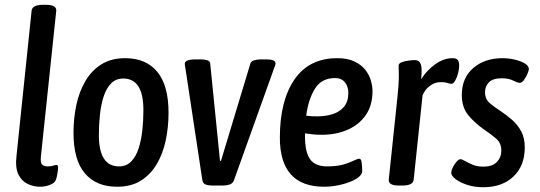

<svg xmlns="http://www.w3.org/2000/svg" viewBox="-20 -773 2254 802"><path d="M147 7Q121 7 96 -4.5Q71 -16 57 -44Q43 -72 49 -123L112 -728Q114 -753 161 -753H171Q217 -753 215 -728L151 -121Q148 -93 156 -85.5Q164 -78 180 -78Q193 -78 202 -81Q211 -84 216 -84Q225 -84 222 -63Q221 -53 218.5 -40.5Q216 -28 213 -21Q209 -9 189 -1Q169 7 147 7Z M469 7Q382 7 334.5 -49Q287 -105 287 -218Q287 -279 299 -335Q311 -391 337 -435Q363 -479 404 -504.5Q445 -530 503 -530Q590 -530 637 -473Q684 -416 684 -302Q684 -241 672 -185.5Q660 -130 634.5 -87Q609 -44 568.5 -18.5Q528 7 469 7ZM477 -78Q508 -78 528 -98.5Q548 -119 559 -153Q570 -187 574.5 -228.5Q579 -270 579 -313Q579 -445 495 -445Q464 -445 444 -424.5Q424 -404 413 -370Q402 -336 397.5 -294Q393 -252 393 -209Q393 -78 477 -78Z M866 2Q850 2 838.5 -2.5Q827 -7 825 -22L754 -491Q753 -496 752.5 -499.5Q752 -503 752 -507Q752 -525 799 -525H820Q835 -525 846.5 -521Q858 -517 858 -508L899 -101H903L1026 -508Q1029 -517 1041.5 -521Q1054 -525 1070 -525H1092Q1131 -525 1131 -508Q1131 -505 1129.5 -500.5Q1128 -496 1126 -491L958 -22Q953 -7 940 -2.5Q927 2 912 2Z M1334 7Q1149 7 1149 -198Q1149 -352 1210 -441Q1271 -530 1389 -530Q1432 -530 1461 -516Q1490 -502 1506.5 -480.5Q1523 -459 1529.5 -435.5Q1536 -412 1536 -393Q1536 -333 1508 -292.5Q1480 -252 1432 -231Q1384 -210 1323 -210Q1301 -210 1284.5 -212Q1268 -214 1254 -216Q1254 -210 1254 -204Q1254 -137 1275.5 -107.5Q1297 -78 1346 -78Q1388 -78 1415 -86Q1442 -94 1457.5 -102Q1473 -110 1481 -110Q1489 -110 1491 -91.5Q1493 -73 1493 -59Q1493 -41 1468 -26Q1443 -11 1406 -2Q1369 7 1334 7ZM1306 -287Q1339 -287 1368.5 -296Q1398 -305 1416.5 -326.5Q1435 -348 1435 -385Q1435 -412 1420.5 -429.5Q1406 -447 1380 -447Q1323 -447 1295.5 -402.5Q1268 -358 1259 -290Q1271 -288 1282.5 -287.5Q1294 -287 1306 -287Z M1645 2Q1601 2 1604 -24L1640 -366Q1643 -393 1644.5 -416.5Q1646 -440 1646 -460Q1646 -472 1645.5 -481Q1645 -490 1645 -499Q1645 -508 1658 -513Q1671 -518 1687.5 -520Q1704 -522 1713 -522Q1731 -522 1737.5 -505Q1744 -488 1739 -442Q1763 -480 1798.5 -505Q1834 -530 1870 -530Q1887 -530 1892.5 -522Q1898 -514 1898 -499Q1898 -485 1893.5 -467.5Q1889 -450 1881.5 -436.5Q1874 -423 1866 -423Q1858 -423 1848.5 -426.5Q1839 -430 1821 -430Q1796 -430 1775 -414Q1754 -398 1745 -374L1708 -23Q1706 2 1661 2Z M1999 9Q1960 9 1929.5 -1.5Q1899 -12 1881.5 -26Q1864 -40 1865 -52Q1865 -61 1871.5 -74Q1878 -87 1887 -97.5Q1896 -108 1903 -108Q1910 -108 1922.5 -100.5Q1935 -93 1954 -85Q1973 -77 1999 -77Q2037 -77 2055.5 -96.5Q2074 -116 2074 -144Q2074 -176 2052 -194.5Q2030 -213 2002 -232Q1963 -259 1936 -292Q1909 -325 1909 -376Q1909 -448 1957 -489Q2005 -530 2079 -530Q2104 -530 2130 -524Q2156 -518 2173 -507.5Q2190 -497 2189 -483Q2188 -475 2182 -462Q2176 -449 2168 -438Q2160 -427 2151 -427Q2142 -427 2123.5 -436.5Q2105 -446 2076 -446Q2039 -446 2022.5 -429.5Q2006 -413 2006 -388Q2006 -359 2026 -342Q2046 -325 2071 -309Q2097 -292 2120 -271.5Q2143 -251 2157.5 -223.5Q2172 -196 2172 -157Q2172 -81 2125 -36Q2078 9 1999 9Z"/></svg>

Font: Asap Condensed Condensed Medium
Style: Italic
Weight: 500
Width: 3
Italic angle: -6°
Designer: Pablo Cosgaya
Foundry: Omnibus-Type
Version: Version 3.001; ttfautohint (v1.8.4.7-5d5b)